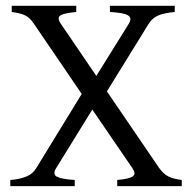

<svg xmlns="http://www.w3.org/2000/svg" viewBox="-20 -635 655 655"><path d="M379.9 0V-21Q401.4 -22.9 414.6 -26.1Q427.7 -29.3 433.6 -33.9Q439.5 -38.6 438.7 -45.4Q438 -52.2 431.2 -62L294.9 -261.2L171.9 -62Q158.2 -40.5 174.1 -32.2Q189.9 -23.9 234.9 -21V0H15.1V-21Q46.9 -23.4 69.3 -32.5Q91.8 -41.5 104 -62L258.8 -314.5L96.2 -553.2Q88.9 -564 82 -570.8Q75.2 -577.6 66.7 -582Q58.1 -586.4 47.1 -589.1Q36.1 -591.8 20 -594.2V-615.2H240.2V-594.2Q198.7 -590.3 186 -582.3Q173.3 -574.2 188 -553.2L308.6 -376L418.9 -553.2Q425.8 -564.5 424.8 -571.5Q423.8 -578.6 415.5 -583.3Q407.2 -587.9 392.1 -590.3Q377 -592.8 355 -594.2V-615.2H576.2V-594.2Q558.6 -592.3 544.7 -589.6Q530.8 -586.9 520 -582.3Q509.3 -577.6 501.2 -570.6Q493.2 -563.5 486.8 -553.2L344.7 -323.2L522.9 -62Q530.3 -51.8 537.8 -44.7Q545.4 -37.6 554.4 -33Q563.5 -28.3 574.7 -25.6Q585.9 -22.9 600.1 -21V0Z"/></svg>

Font: Gentium Kaktovik
Style: Regular
Weight: 400
Designer: J. Victor Gaultney and Annie Olsen
Foundry: SIL International
Version: Version 1.102; 2013; Maintenance release